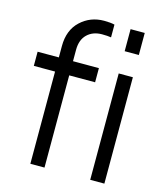

<svg xmlns="http://www.w3.org/2000/svg" viewBox="-112 -834 776 917"><g transform="rotate(15 275.5 -375.5)"><path d="M125 0V-456H20V-526H125V-582Q125 -661 173 -706Q221 -751 289 -751Q321 -751 341 -746V-683Q324 -686 296 -686Q251 -686 223 -659Q195 -632 195 -582V-526H323V-456H195V0ZM421 -636V-745H491V-636ZM421 0V-526H491V0Z"/></g></svg>

Font: Plus Jakarta Display Light
Style: Regular
Weight: 300
Designer: Gumpita Rahayu
Foundry: Tokotype Studio
Version: Version 1.000;hotconv 1.0.109;makeotfexe 2.5.65596